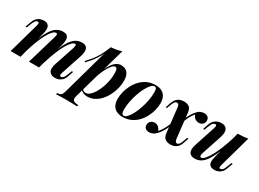

<svg xmlns="http://www.w3.org/2000/svg" viewBox="-35 -1436 3192 2366"><g transform="rotate(30 1561.0 -252.5)"><path d="M156 0H15L137 -432Q141 -445 141.5 -456.5Q142 -468 139 -475Q136 -482 124 -482Q107 -482 92 -464Q77 -446 61 -403L42 -352H23L50 -428Q65 -468 86 -490Q107 -512 133 -521.5Q159 -531 185 -531Q219 -531 237 -518.5Q255 -506 261 -485Q267 -464 265 -439.5Q263 -415 257 -391ZM398 -415Q403 -432 405.5 -445.5Q408 -459 405 -467Q402 -475 390 -475Q367 -475 341 -447.5Q315 -420 287.5 -370Q260 -320 233 -251Q206 -182 182 -100L187 -169Q229 -302 269 -381.5Q309 -461 355 -496Q401 -531 459 -531Q492 -531 509.5 -519Q527 -507 533 -486Q539 -465 536.5 -438Q534 -411 526 -380L419 0H276ZM665 -415Q674 -441 673.5 -458Q673 -475 659 -475Q640 -475 615.5 -451.5Q591 -428 563 -380.5Q535 -333 505 -260.5Q475 -188 445 -90L447 -144Q483 -258 515.5 -333Q548 -408 581.5 -451.5Q615 -495 651 -513Q687 -531 728 -531Q771 -531 790 -510.5Q809 -490 809.5 -456Q810 -422 796 -380L698 -85Q688 -56 693.5 -45.5Q699 -35 711 -35Q724 -35 740 -49.5Q756 -64 774 -114L792 -162H811L786 -89Q772 -47 749.5 -25Q727 -3 701.5 5.5Q676 14 651 14Q622 14 602 4.5Q582 -5 571 -22Q558 -42 559.5 -73Q561 -104 575 -145Z M1230 -478Q1210 -478 1186.5 -452.5Q1163 -427 1139.5 -383Q1116 -339 1095 -283Q1074 -227 1060 -166L1078 -268Q1110 -362 1142 -420Q1174 -478 1209.5 -504.5Q1245 -531 1285 -531Q1346 -531 1377.5 -491.5Q1409 -452 1409 -377Q1409 -331 1396.5 -277.5Q1384 -224 1359 -172.5Q1334 -121 1297.5 -79Q1261 -37 1214 -11.5Q1167 14 1110 14Q1078 14 1051.5 2Q1025 -10 1013 -30L1020 -46Q1030 -29 1042.5 -22Q1055 -15 1071 -15Q1101 -15 1129 -39Q1157 -63 1181.5 -103Q1206 -143 1224.5 -192.5Q1243 -242 1253 -294.5Q1263 -347 1263 -395Q1263 -444 1254 -461Q1245 -478 1230 -478ZM1060 -658Q1102 -661 1138.5 -668Q1175 -675 1209 -686L993 75Q979 127 1000 143Q1021 159 1070 160L1064 181Q1041 180 998 178.5Q955 177 906 177Q866 177 826 178.5Q786 180 765 181L771 160Q807 160 823 146.5Q839 133 849 98ZM867 -350Q903 -389 935 -427.5Q967 -466 997 -519Q1027 -572 1059 -652L1062 -636Q1041 -567 1012.5 -514.5Q984 -462 950 -420Q916 -378 878 -337Z M1770 -511Q1747 -511 1721.5 -483.5Q1696 -456 1671.5 -410Q1647 -364 1627.5 -307Q1608 -250 1596.5 -189.5Q1585 -129 1585 -74Q1585 -38 1593.5 -22Q1602 -6 1619 -6Q1642 -6 1667 -32.5Q1692 -59 1716 -104Q1740 -149 1759.5 -205.5Q1779 -262 1791 -323Q1803 -384 1803 -441Q1803 -483 1794.5 -497Q1786 -511 1770 -511ZM1451 -151Q1451 -197 1463.5 -249Q1476 -301 1502 -351Q1528 -401 1566.5 -441.5Q1605 -482 1657.5 -506.5Q1710 -531 1775 -531Q1852 -531 1894.5 -489Q1937 -447 1937 -366Q1937 -320 1924.5 -268Q1912 -216 1886 -166Q1860 -116 1821.5 -75.5Q1783 -35 1730.5 -10.5Q1678 14 1613 14Q1536 14 1493.5 -28Q1451 -70 1451 -151Z M2326 -84Q2331 -58 2339 -48Q2347 -38 2360 -38Q2374 -38 2388.5 -54.5Q2403 -71 2421 -124L2434 -161H2453L2428 -88Q2414 -46 2392 -24Q2370 -2 2344 6Q2318 14 2294 14Q2250 14 2219.5 -7Q2189 -28 2183 -84L2143 -433Q2139 -459 2130 -467Q2121 -475 2108 -475Q2099 -475 2090 -469.5Q2081 -464 2071 -446.5Q2061 -429 2048 -393L2035 -356H2016L2041 -429Q2056 -471 2078 -493Q2100 -515 2127 -523Q2154 -531 2179 -531Q2226 -531 2254 -509.5Q2282 -488 2288 -425ZM2375 -460Q2350 -432 2331 -397Q2312 -362 2299 -326.5Q2286 -291 2277 -262Q2277 -262 2267 -262.5Q2257 -263 2257 -263Q2261 -276 2268.5 -299Q2276 -322 2288 -351.5Q2300 -381 2317 -411.5Q2334 -442 2356 -470Q2384 -505 2411.5 -518Q2439 -531 2466 -531Q2498 -531 2518.5 -514Q2539 -497 2539 -465Q2539 -434 2518 -413.5Q2497 -393 2464 -393Q2436 -393 2411.5 -409Q2387 -425 2375 -460ZM2082 -57Q2120 -100 2147 -155Q2174 -210 2188 -255Q2188 -255 2197.5 -254Q2207 -253 2207 -253Q2199 -225 2185 -189.5Q2171 -154 2150.5 -117.5Q2130 -81 2103 -47Q2074 -13 2046 0.5Q2018 14 1992 14Q1957 14 1938 -3Q1919 -20 1919 -49Q1919 -83 1941.5 -103.5Q1964 -124 1995 -124Q2028 -124 2049.5 -105Q2071 -86 2082 -57Z M2918 -351Q2881 -241 2847 -169.5Q2813 -98 2780.5 -58.5Q2748 -19 2714 -2.5Q2680 14 2642 14Q2600 14 2577.5 -4Q2555 -22 2552.5 -56Q2550 -90 2565 -137L2662 -432Q2672 -461 2666.5 -471.5Q2661 -482 2649 -482Q2636 -482 2620 -467.5Q2604 -453 2586 -403L2568 -355H2549L2574 -428Q2589 -470 2611.5 -492Q2634 -514 2659.5 -522.5Q2685 -531 2708 -531Q2753 -531 2775 -511.5Q2797 -492 2799 -456.5Q2801 -421 2785 -372L2695 -102Q2673 -36 2705 -36Q2724 -36 2748 -61Q2772 -86 2798.5 -130Q2825 -174 2851 -233Q2877 -292 2901 -360Q2925 -428 2943 -499ZM2967 -85Q2960 -60 2961 -47.5Q2962 -35 2978 -35Q2996 -35 3011.5 -52.5Q3027 -70 3042 -114L3061 -165H3080L3053 -89Q3040 -50 3018.5 -27.5Q2997 -5 2971.5 4.5Q2946 14 2919 14Q2892 14 2873.5 5Q2855 -4 2845 -20Q2835 -39 2836.5 -65.5Q2838 -92 2846 -126L2947 -517Q2988 -518 3024.5 -521Q3061 -524 3092 -531Z"/></g></svg>

Font: Playfair Display
Style: Bold Italic
Weight: 700
Italic angle: -14°
Designer: Claus Eggers Sørensen
Foundry: Claus Eggers Sørensen
Version: Version 1.203